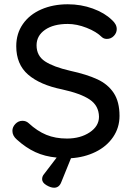

<svg xmlns="http://www.w3.org/2000/svg" viewBox="-20 -730 622 898"><path d="M312 10 267 121Q257 148 233 148Q217 148 197 136Q177 124 177 108Q177 94 187 83L245 7Q190 2 145.5 -18.5Q101 -39 59 -77Q38 -95 38 -118Q38 -136 52 -150.5Q66 -165 85 -165Q102 -165 114 -154Q154 -117 196.5 -99.5Q239 -82 293 -82Q356 -82 399.5 -111Q443 -140 443 -184Q442 -236 399.5 -264.5Q357 -293 270 -312Q167 -333 111.5 -381Q56 -429 56 -514Q56 -573 87 -617.5Q118 -662 173 -686Q228 -710 297 -710Q359 -710 414 -690Q469 -670 503 -637Q526 -617 526 -594Q526 -576 512.5 -562Q499 -548 480 -548Q466 -548 457 -556Q431 -582 385 -600Q339 -618 297 -618Q230 -618 190.5 -590.5Q151 -563 151 -518Q151 -469 190.5 -443Q230 -417 308 -399Q386 -382 435.5 -359Q485 -336 512 -295Q539 -254 539 -188Q539 -133 509 -89Q479 -45 427 -19.5Q375 6 312 10Z"/></svg>

Font: Quicksand Medium
Style: Regular
Weight: 500
Designer: Andrew Paglinawan
Foundry: Andrew Paglinawan
Version: Version 3.000